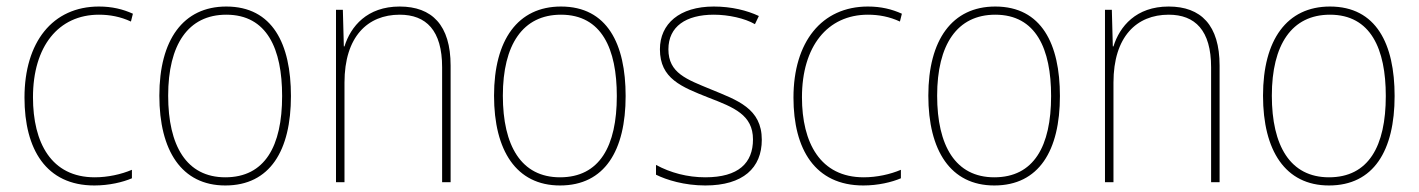

<svg xmlns="http://www.w3.org/2000/svg" viewBox="-20 -558 4346 588"><path d="M269 10C314 10 356 0 384 -12V-38C351 -24 310 -15 270 -15C137 -15 81 -121 81 -260C81 -416 159 -513 283 -513C316 -513 349 -507 381 -492L387 -516C356 -530 323 -538 283 -538C141 -538 55 -429 55 -259C55 -101 121 10 269 10Z M871 -264C871 -423 815 -538 673 -538C541 -538 468 -436 468 -265C468 -97 536 10 670 10C807 10 871 -97 871 -264ZM495 -265C495 -421 556 -513 673 -513C798 -513 844 -408 844 -264C844 -110 791 -15 670 -15C551 -15 495 -112 495 -265Z M1204 -538C1104 -538 1054 -477 1035 -416H1033L1030 -528H1009V0H1035V-305C1035 -446 1106 -513 1204 -513C1285 -513 1334 -465 1334 -352V0H1360V-357C1360 -481 1303 -538 1204 -538Z M1896 -264C1896 -423 1840 -538 1698 -538C1566 -538 1493 -436 1493 -265C1493 -97 1561 10 1695 10C1832 10 1896 -97 1896 -264ZM1520 -265C1520 -421 1581 -513 1698 -513C1823 -513 1869 -408 1869 -264C1869 -110 1816 -15 1695 -15C1576 -15 1520 -112 1520 -265Z M2313 -130C2313 -226 2238 -251 2158 -284C2083 -315 2027 -334 2027 -407C2027 -477 2081 -513 2166 -513C2211 -513 2261 -502 2292 -484L2304 -509C2268 -526 2220 -538 2166 -538C2061 -538 2001 -485 2001 -407C2001 -317 2067 -292 2150 -259C2228 -229 2286 -206 2286 -131C2286 -59 2242 -15 2140 -15C2085 -15 2033 -29 1989 -53V-23C2021 -7 2076 10 2140 10C2256 10 2313 -44 2313 -130Z M2624 10C2669 10 2711 0 2739 -12V-38C2706 -24 2665 -15 2625 -15C2492 -15 2436 -121 2436 -260C2436 -416 2514 -513 2638 -513C2671 -513 2704 -507 2736 -492L2742 -516C2711 -530 2678 -538 2638 -538C2496 -538 2410 -429 2410 -259C2410 -101 2476 10 2624 10Z M3226 -264C3226 -423 3170 -538 3028 -538C2896 -538 2823 -436 2823 -265C2823 -97 2891 10 3025 10C3162 10 3226 -97 3226 -264ZM2850 -265C2850 -421 2911 -513 3028 -513C3153 -513 3199 -408 3199 -264C3199 -110 3146 -15 3025 -15C2906 -15 2850 -112 2850 -265Z M3559 -538C3459 -538 3409 -477 3390 -416H3388L3385 -528H3364V0H3390V-305C3390 -446 3461 -513 3559 -513C3640 -513 3689 -465 3689 -352V0H3715V-357C3715 -481 3658 -538 3559 -538Z M4251 -264C4251 -423 4195 -538 4053 -538C3921 -538 3848 -436 3848 -265C3848 -97 3916 10 4050 10C4187 10 4251 -97 4251 -264ZM3875 -265C3875 -421 3936 -513 4053 -513C4178 -513 4224 -408 4224 -264C4224 -110 4171 -15 4050 -15C3931 -15 3875 -112 3875 -265Z"/></svg>

Font: Noto Sans Sinhala SemiCondensed Thin
Style: Regular
Weight: 100
Width: 4
Designer: Jelle Bosma - Monotype Design Team
Foundry: Monotype Imaging Inc.
Version: Version 2.006